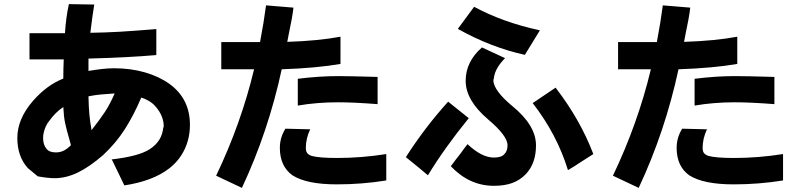

<svg xmlns="http://www.w3.org/2000/svg" viewBox="-20 -764 3888 931"><path d="M555 77 522 9Q652 -6 705 -40Q768 -80 772 -151Q772 -148 774 -142V-150Q774 -203 733 -249Q720 -264 701 -275Q682 -286 665 -291Q628 -204 585 -137Q542 -70 480 -12Q413 46 356.5 73Q300 100 245 100Q212 100 163 91L139 71L115 51Q64 -5 64 -95Q64 -188 141 -276Q208 -352 287 -383Q287 -429 289 -476H123V-603H295Q300 -681 314 -744Q355 -744 375 -743L437 -742Q428 -687 418 -605Q490 -606 559 -610Q628 -614 738 -623V-497Q600 -485 409 -480V-420Q444 -426 474.5 -429.5Q505 -433 534 -433Q614 -433 683 -413Q752 -393 802 -357Q901 -285 901 -159Q901 -94 875 -39.5Q849 15 800 53Q721 114 583 135Q578 125 555 77ZM536 -311Q490 -308 465 -305.5Q440 -303 409 -297Q410 -244 413.5 -208Q417 -172 424 -133Q464 -184 488.5 -221Q513 -258 536 -311ZM219 -178Q211 -169 203 -153Q189 -122 189 -95Q189 -61 206 -42Q219 -25 251 -25Q272 -25 289 -33.5Q306 -42 324 -60Q322 -66 317 -86Q302 -137 295.5 -168.5Q289 -200 287 -245Q249 -220 219 -178Z M1346 -428Q1281 -126 1153 147L1028 88Q1149 -165 1212 -428H1053V-560H1241Q1260 -660 1270 -738L1403 -727Q1397 -676 1381 -603Q1379 -589 1373 -561Q1524 -566 1631 -586V-454Q1517 -434 1346 -428ZM1620 -268Q1516 -268 1424 -252V-382Q1528 -395 1620 -395Q1671 -395 1811 -391V-259Q1694 -268 1620 -268ZM1613 130Q1467 130 1398 86Q1337 42 1337 -47Q1337 -97 1364 -140L1484 -137Q1463 -92 1463 -47Q1463 -31 1469 -22.5Q1475 -14 1491 -8Q1528 2 1615 2Q1733 2 1853 -17V111Q1736 130 1613 130Z M2200 -624 2279 -731Q2420 -655 2598 -617L2525 -498Q2358 -535 2200 -624ZM2215 -22Q2225 -37 2247 -65Q2316 0 2375 0Q2411 0 2425 -16Q2441 -31 2441 -60Q2441 -105 2348 -184Q2238 -277 2238 -372Q2238 -465 2317 -534L2429 -482Q2374 -427 2374 -373Q2374 -379 2372 -383V-377Q2372 -326 2465 -249Q2579 -156 2579 -59Q2579 29 2529 81Q2501 110 2463.5 123.5Q2426 137 2375 137Q2256 137 2166 42Q2191 8 2215 -22ZM2796 22Q2784 30 2768.5 40Q2753 50 2734 61Q2681 -112 2563 -264L2600 -289Q2666 -334 2674 -339Q2794 -183 2857 -17Q2844 -9 2796 22ZM2055 86 2006 45 1948 -2Q2040 -146 2153 -271L2253 -191Q2135 -46 2055 86Z M3270 -428Q3205 -126 3077 147L2952 88Q3073 -165 3136 -428H2977V-560H3165Q3184 -660 3194 -738L3327 -727Q3321 -676 3305 -603Q3303 -589 3297 -561Q3448 -566 3555 -586V-454Q3441 -434 3270 -428ZM3544 -268Q3440 -268 3348 -252V-382Q3452 -395 3544 -395Q3595 -395 3735 -391V-259Q3618 -268 3544 -268ZM3537 130Q3391 130 3322 86Q3261 42 3261 -47Q3261 -97 3288 -140L3408 -137Q3387 -92 3387 -47Q3387 -31 3393 -22.5Q3399 -14 3415 -8Q3452 2 3539 2Q3657 2 3777 -17V111Q3660 130 3537 130Z"/></svg>

Font: Gmarket Sans TTF Bold
Style: Regular
Weight: 700
Designer: Creative Director : Sungho Lee; Art Director : Kiwoong Choi; Project Manager : Sori Yang, Jongwook Yoon; Font Designer :
Foundry: Sandoll Inc.
Version: Version 1.000;hotconv 1.0.109;makeotfexe 2.5.65596